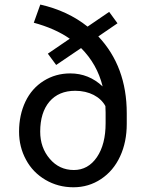

<svg xmlns="http://www.w3.org/2000/svg" viewBox="-20 -791 626 821"><path d="M482.4 -691.4 446.8 -740.2 354.5 -677.2C297.4 -722.7 230 -753.9 152.3 -771.5L124.5 -693.8C184.1 -677.7 235.4 -655.3 278.3 -625.5L184.6 -561.5L220.2 -513.2L326.7 -585.4C372.6 -539.6 403.3 -484.9 418.9 -421.4C379.4 -458.5 333.5 -477.1 280.3 -477.1C238.3 -477.1 200.7 -466.3 167 -445.3C133.3 -424.3 106.9 -394.5 88.9 -356.9C70.8 -318.8 61.5 -275.9 61.5 -228C61.5 -184.6 71.3 -144.5 91.3 -107.9C110.8 -71.3 138.7 -43 174.3 -22C210 -1 250 9.8 293.9 9.8C337.4 9.8 377 -2 412.1 -25.4C447.3 -48.8 474.6 -81.1 493.7 -122.6C512.7 -163.6 522 -210 522 -261.2V-306.6C522 -439.9 481.4 -549.3 400.4 -635.3ZM431.6 -264.2C431.6 -204.1 419.4 -155.8 394.5 -119.1C369.6 -82.5 336.4 -64 295.9 -64C254.4 -64 219.7 -80.1 192.9 -111.8C165.5 -143.6 151.9 -182.6 151.9 -228C151.9 -282.2 165 -325.2 191.4 -356.4C217.8 -387.2 254.4 -402.8 301.8 -402.8C361.8 -402.8 409.2 -377 430.7 -337.4L431.6 -310.1Z"/></svg>

Font: Roboto
Style: Regular
Weight: 400
Designer: Google
Version: Version 2.137; 2017